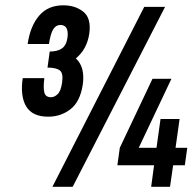

<svg xmlns="http://www.w3.org/2000/svg" viewBox="-20 -714 736 734"><path d="M161.6 -455.6Q195.1 -455.6 208.9 -444.6Q222.6 -433.7 217.4 -398.4Q212.9 -366.3 200.6 -354.3Q188.3 -342.3 175 -342.3Q153.4 -342.3 149.2 -361.7Q145 -381.1 149.6 -415.4H66.9Q56.7 -345.9 80.3 -306.9Q103.9 -267.9 164.4 -267.9Q212.7 -267.9 249.7 -296.7Q286.7 -325.6 296.6 -391.4Q300.9 -422 295.1 -447.1Q289.4 -472.3 270.1 -490.9Q291.1 -508.1 304.1 -531.9Q317 -555.7 321.4 -586Q329.4 -644.4 298.6 -669.1Q267.9 -693.7 222.1 -693.7Q163.3 -693.7 129.4 -653.9Q95.6 -614 85.7 -545.9H167.1Q173.3 -586.3 183.7 -602.4Q194.1 -618.6 210.7 -618.6Q227.3 -618.6 234.2 -606.4Q241.1 -594.1 238 -570.4Q233.9 -540.9 216.8 -528.9Q199.7 -517 170.1 -517ZM531.4 -687.7 180.4 0H257.9L611 -687.7ZM428.7 -82.3H569L557.9 0H630L641.9 -82.3H686.6L695.9 -149H651.1L666.6 -259.1H593.7L578.3 -149H510.4L635.3 -412.7H562.9L438 -149Z"/></svg>

Font: Secuela ExtLt
Style: Italic
Weight: 200
Italic angle: -8°
Designer: Fernando Haro
Foundry: deFharo
Version: Version 1.704